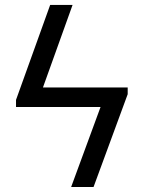

<svg xmlns="http://www.w3.org/2000/svg" viewBox="-20 -747 574 767"><path d="M490.1 -370.7 353.7 0H264.2L381.7 -319.6H44V-348L180.4 -727.3H269.9L151.6 -397.7H490.1Z"/></svg>

Font: Inter UI
Style: Regular
Weight: 400
Designer: Rasmus Andersson
Foundry: rsms
Version: Version 2.2